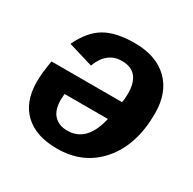

<svg xmlns="http://www.w3.org/2000/svg" viewBox="-127 -668 810 807"><g transform="rotate(30 278.0 -264.0)"><path d="M42 -296H384Q388 -313 388 -339Q388 -446 298 -446Q225 -446 194 -364L74 -400Q110 -476 163.5 -507Q217 -538 307 -538Q411 -538 469.5 -481.5Q528 -425 528 -324Q528 -172 450.5 -81Q373 10 244 10Q142 10 86.5 -42.5Q31 -95 31 -191Q31 -236 42 -296ZM368 -205H158L156 -177Q156 -127 179.5 -102Q203 -77 244 -77Q339 -77 368 -205Z"/></g></svg>

Font: Libra Sans
Style: Bold Italic
Weight: 700
Italic angle: -12°
Foundry: Context Ltd
Version: Version 1.002